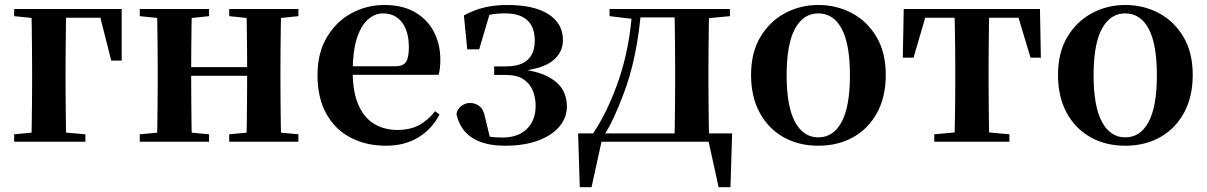

<svg xmlns="http://www.w3.org/2000/svg" viewBox="-20 -572 4874 775"><path d="M105.9 0Q107.6 -25.5 108.1 -67.4Q108.6 -109.4 109.1 -154.7Q109.6 -200 109.6 -234.8V-292.5Q109.6 -331.7 109.1 -378.5Q108.6 -425.4 108.1 -468.2Q107.6 -511 105.9 -535.7H247.6Q246.6 -511 246.1 -468.2Q245.6 -425.4 245.1 -378.5Q244.6 -331.7 244.6 -292.5V-234.8Q244.6 -200 245.1 -154.7Q245.6 -109.4 246.1 -67.4Q246.6 -25.5 247.6 0ZM176.9 -500.4V-535.7H471.2L471.2 -327.4H429L378.4 -527.4L413 -500.4ZM37.2 0V-29.9L145.7 -40.2H207.3L324.6 -29.9V0ZM37.2 -506.8V-535.7H176.9V-495.5H147Z M612.9 0Q614.6 -25.5 615.1 -67.4Q615.6 -109.4 616.1 -154.7Q616.6 -200 616.6 -234.8V-301.2Q616.6 -335.7 616.1 -381Q615.6 -426.4 615.1 -468.7Q614.6 -511 612.9 -535.7H754.6Q753.6 -511 753.1 -468.2Q752.6 -425.4 752.1 -378.2Q751.6 -331 751.6 -291.8V-270.6Q751.6 -217.9 752.1 -165Q752.6 -112.1 753.1 -68.8Q753.6 -25.5 754.6 0ZM973.6 0Q975.6 -25.5 976.1 -68.8Q976.6 -112.1 977.1 -165Q977.6 -217.9 977.6 -270.6V-291.8Q977.6 -331 977.1 -378.2Q976.6 -425.4 976.1 -468.2Q975.6 -511 973.6 -535.7H1115Q1114 -511 1113.5 -468.7Q1113 -426.4 1112.5 -381Q1112 -335.7 1112 -301.2V-234.8Q1112 -200 1112.5 -154.7Q1113 -109.4 1113.5 -67.4Q1114 -25.5 1115 0ZM544.2 0V-29.9L654 -40.2H715.6L823.8 -29.9V0ZM544.2 -506.8V-535.7H823.8V-506.8L715.6 -495.5H654ZM905.2 0V-29.9L1013.9 -40.2H1076.5L1184.4 -29.9V0ZM905.2 -506.8V-535.7H1184.4V-506.8L1076.5 -495.5H1013.9ZM683.9 -265.9V-301H1044.1V-265.9Z M1538.2 16.2Q1457.8 16.2 1395.2 -16.5Q1332.6 -49.1 1297.1 -113Q1261.6 -176.9 1261.6 -268.8Q1261.6 -358.8 1299.6 -422.2Q1337.5 -485.7 1399.2 -518.8Q1460.9 -551.9 1531.4 -551.9Q1605.1 -551.9 1655.5 -522.5Q1705.8 -493.1 1731.6 -443.2Q1757.4 -393.3 1757.4 -330.9Q1757.4 -296.1 1750.7 -270.2H1320.1V-304.6H1575.4Q1607.5 -304.6 1618.9 -322.2Q1630.3 -339.8 1630.3 -380.4Q1630.3 -446.3 1602.2 -482.2Q1574.1 -518 1526.1 -518Q1492.7 -518 1464.6 -492.9Q1436.6 -467.8 1420.1 -416Q1403.7 -364.1 1403.7 -282.7Q1403.7 -200.5 1426.9 -148.2Q1450 -95.8 1490.8 -71.7Q1531.5 -47.5 1583.4 -47.5Q1636.4 -47.5 1672.9 -67.7Q1709.3 -87.9 1736.2 -123.2L1754.1 -109.9Q1722.6 -49.8 1667.7 -16.8Q1612.7 16.2 1538.2 16.2Z M2018.1 16.2Q1935.7 16.2 1885.8 -16Q1835.8 -48.1 1822.4 -112.4Q1828.1 -134.9 1844 -145.6Q1859.9 -156.4 1876.8 -156.4Q1898.8 -156.4 1915.8 -143.2Q1932.7 -130.1 1939.1 -93.6L1960.7 -3.9L1904 -34.8Q1932.1 -24.4 1954.1 -20.6Q1976 -16.9 2008.4 -16.9Q2071.2 -16.9 2106.6 -51.5Q2142.1 -86.1 2142.1 -145.1Q2142.1 -178.6 2130.3 -207Q2118.5 -235.3 2092.2 -252.4Q2066 -269.4 2022.9 -269.4H1974.7V-304.1H2022.1Q2082.9 -304.1 2111.2 -331.7Q2139.4 -359.2 2138.6 -411.2Q2137.6 -464.1 2107.6 -491Q2077.6 -518 2019.1 -518Q1982.9 -518 1955 -512Q1927.1 -505.9 1898.5 -491L1958.3 -522L1914.2 -372.8H1866L1852.5 -509.7Q1894.4 -532.4 1936.3 -542.2Q1978.3 -551.9 2027.9 -551.9Q2135.5 -551.9 2193.5 -514.9Q2251.6 -477.8 2252.3 -411.7Q2253 -361.1 2211.6 -327.2Q2170.2 -293.2 2069 -283.6L2070.3 -294.5Q2144.3 -286.1 2187.6 -264.7Q2230.9 -243.3 2249.6 -212.2Q2268.3 -181.1 2268.3 -142.8Q2268.3 -98 2238.6 -62Q2208.9 -26.1 2152.8 -4.9Q2096.7 16.2 2018.1 16.2Z M2859.1 0H2391.3L2411.5 -16.4L2367.8 183.5H2320.2L2313.5 -33.6H2935.2L2928.5 183.5H2880.6L2836.5 -17.9ZM2701.4 0Q2703.2 -25.5 2703.7 -67.4Q2704.2 -109.4 2704.7 -154.7Q2705.2 -200 2705.2 -234.8V-301.2Q2705.2 -335.7 2704.7 -381Q2704.2 -426.4 2703.7 -468.7Q2703.2 -511 2701.4 -535.7H2842.6Q2841.6 -511 2841.1 -468.7Q2840.6 -426.4 2840.1 -381Q2839.6 -335.7 2839.6 -301.2V-234.8Q2839.6 -200 2840.1 -154.7Q2840.6 -109.4 2841.1 -67.4Q2841.6 -25.5 2842.6 0ZM2440.5 -506.8V-535.7H2542.5V-495.5H2535.4ZM2776 -495.5V-535.7H2926.4V-506.8L2806 -495.5ZM2372.9 -31.5Q2435.7 -125.6 2479.2 -254.7Q2522.7 -383.7 2532.1 -535.7H2568.1Q2560.9 -440.9 2542.4 -350.8Q2523.9 -260.8 2492.9 -182.2Q2476 -138.1 2457.2 -97.1Q2438.3 -56.1 2415.3 -21.6V-8.9ZM2542.5 -501.8V-535.7H2777.3V-501.8Z M3283 16.2Q3203.7 16.2 3142.5 -18.3Q3081.3 -52.8 3046.5 -117Q3011.6 -181.2 3011.6 -269.8Q3011.6 -359.1 3048.8 -422Q3086 -484.9 3147.9 -518.4Q3209.8 -551.9 3283 -551.9Q3357.1 -551.9 3419.1 -518.8Q3481 -485.6 3518.2 -422.7Q3555.4 -359.8 3555.4 -269.8Q3555.4 -180.5 3520 -116.3Q3484.6 -52 3423.4 -17.9Q3362.2 16.2 3283 16.2ZM3283 -17.5Q3344 -17.5 3377.4 -80.1Q3410.7 -142.6 3410.7 -268.1Q3410.7 -394.2 3377.4 -456.1Q3344 -518 3283 -518Q3222.7 -518 3189 -456.1Q3155.2 -394.2 3155.2 -268.1Q3155.2 -142.6 3189 -80.1Q3222.7 -17.5 3283 -17.5Z M3624.2 -339.1 3627.8 -535.7H4177.8L4181.4 -339.1H4139.7L4081.1 -534.2L4147 -500.4H3658.6L3724.5 -534.2L3667.4 -339.1ZM3751.1 0V-29.9L3862.7 -40.2H3943.6L4054.5 -29.9V0ZM3832.2 0Q3833.2 -25.5 3834.1 -67.4Q3834.9 -109.4 3835.4 -154.7Q3835.9 -200 3835.9 -234.8V-301.2Q3835.9 -335.7 3835.4 -381Q3834.9 -426.4 3834.1 -468.7Q3833.2 -511 3832.2 -535.7H3973.4Q3972.4 -511 3971.9 -468.7Q3971.4 -426.4 3970.9 -381Q3970.4 -335.7 3970.4 -301.2V-234.8Q3970.4 -200 3970.9 -154.7Q3971.4 -109.4 3971.9 -67.4Q3972.4 -25.5 3973.4 0Z M4522 16.2Q4442.7 16.2 4381.5 -18.3Q4320.3 -52.8 4285.5 -117Q4250.6 -181.2 4250.6 -269.8Q4250.6 -359.1 4287.8 -422Q4325 -484.9 4386.9 -518.4Q4448.8 -551.9 4522 -551.9Q4596.1 -551.9 4658.1 -518.8Q4720 -485.6 4757.2 -422.7Q4794.4 -359.8 4794.4 -269.8Q4794.4 -180.5 4759 -116.3Q4723.6 -52 4662.4 -17.9Q4601.2 16.2 4522 16.2ZM4522 -17.5Q4583 -17.5 4616.4 -80.1Q4649.7 -142.6 4649.7 -268.1Q4649.7 -394.2 4616.4 -456.1Q4583 -518 4522 -518Q4461.7 -518 4428 -456.1Q4394.2 -394.2 4394.2 -268.1Q4394.2 -142.6 4428 -80.1Q4461.7 -17.5 4522 -17.5Z"/></svg>

Font: Noto Serif KR ExtraLight
Style: Regular
Weight: 200
Designer: Ryoko NISHIZUKA 西塚涼子 (kana & ideographs); Frank Grießhammer (Latin, Greek & Cyrillic); Wenlong ZHANG 张文龙 (bopomofo); San
Foundry: Adobe
Version: Version 2.002-H1;hotconv 1.1.0;makeotfexe 2.6.0